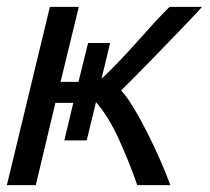

<svg xmlns="http://www.w3.org/2000/svg" viewBox="-29 -538 609 558"><path d="M-9 0 116 -518H200L147 -300H199L227 -413H291L266 -309Q295 -336 325 -368Q355 -400 383 -431.5Q411 -463 432.5 -486Q454 -509 464 -518H558Q547 -505 524 -481Q501 -457 472.5 -427.5Q444 -398 415 -368Q386 -338 361.5 -313.5Q337 -289 323 -275Q340 -257 359.5 -224.5Q379 -192 399 -152.5Q419 -113 436.5 -73Q454 -33 466 0H370Q344 -74 314.5 -137.5Q285 -201 250 -241L223 -130H158L184 -239H132L75 0Z"/></svg>

Font: Ubuntu Sans Mono
Style: Italic
Weight: 400
Italic angle: -13.5°
Monospace: yes
Designer: Dalton Maag Ltd
Foundry: Dalton Maag Ltd
Version: Version 1.006